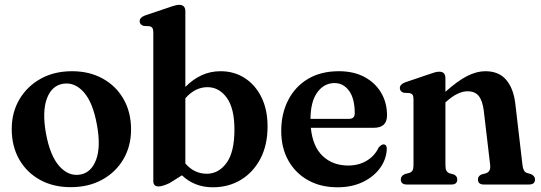

<svg xmlns="http://www.w3.org/2000/svg" viewBox="-20 -763 2236 794"><path d="M278 -468.5Q350 -468.5 405.2 -437.8Q460.5 -407 491.2 -352.8Q522 -298.5 522 -227.5Q522 -159 490.5 -105Q459 -51 402.8 -20Q346.5 11 272.5 11Q200 11 145 -19.5Q90 -50 59.2 -104.2Q28.5 -158.5 28.5 -229.5Q28.5 -298 60.2 -352Q92 -406 148 -437.2Q204 -468.5 278 -468.5ZM311.5 -41Q357.5 -49 377.5 -102.5Q397.5 -156 381 -246Q364.5 -339 326.5 -381.8Q288.5 -424.5 240 -416.5Q193.5 -408.5 173.8 -355.2Q154 -302 170 -211.5Q187 -119 225.2 -76Q263.5 -33 311.5 -41Z M746.5 -716V-403.5Q777.5 -435 813.8 -451.8Q850 -468.5 892 -468.5Q948.5 -468.5 992.5 -440Q1036.5 -411.5 1061.5 -360.2Q1086.5 -309 1086.5 -240.5Q1086.5 -163 1056.8 -106.5Q1027 -50 976 -19.2Q925 11.5 860.5 11.5Q784 11.5 732.5 -38L681.5 -6Q651.5 8 635.5 8Q614 8 614 -14.5V-629Q614 -641.5 610.2 -647Q606.5 -652.5 599 -654.5L573.5 -656Q557.5 -661.5 557.5 -675Q557.5 -690.5 579.5 -699L677.5 -732Q707.5 -743 721 -743Q746.5 -743 746.5 -716ZM838 -402.5Q786.5 -402.5 746.5 -356.5V-87Q783 -44.5 835 -44.5Q884 -44.5 916.8 -89.2Q949.5 -134 949.5 -227Q949.5 -315 917.8 -358.8Q886 -402.5 838 -402.5Z M1580.5 -286Q1580.5 -234.5 1525.5 -234.5H1265.5Q1273 -157 1314.5 -117.8Q1356 -78.5 1420 -78.5Q1464.5 -78.5 1497.5 -99Q1530.5 -119.5 1545.5 -152.5Q1557.5 -166 1566 -166Q1580 -165.5 1579.5 -146Q1577.5 -103.5 1551.5 -67.8Q1525.5 -32 1480.2 -10.2Q1435 11.5 1375.5 11.5Q1306 11.5 1253.8 -17.8Q1201.5 -47 1172.2 -99.5Q1143 -152 1143 -221.5Q1143 -293 1171.8 -349Q1200.5 -405 1253.8 -436.8Q1307 -468.5 1381.5 -468.5Q1442.5 -468.5 1487 -444.8Q1531.5 -421 1556 -379.8Q1580.5 -338.5 1580.5 -286ZM1363.5 -419.5Q1320.5 -419.5 1292.5 -381.5Q1264.5 -343.5 1264 -271.5H1423Q1447 -271.5 1447 -294.5Q1447 -355.5 1423.5 -387.5Q1400 -419.5 1363.5 -419.5Z M1822 -439.5V-383.5Q1872.5 -428.5 1911.8 -448.5Q1951 -468.5 1987 -468.5Q2043 -468.5 2073.2 -433Q2103.5 -397.5 2111 -334.5L2140.5 -82Q2143.5 -53 2158.5 -48L2176 -43Q2192.5 -35 2192.5 -21Q2192.5 0 2167.5 0H1980.5Q1956.5 0 1956.5 -21.5Q1956.5 -34.5 1971 -41.5L1990 -46.5Q1999 -50 2003.8 -57.5Q2008.5 -65 2007 -81L1980.5 -306Q1975.5 -346 1960 -365.8Q1944.5 -385.5 1913.5 -385.5Q1873.5 -385.5 1826.5 -343.5L1822 -339.5V-81Q1822 -64.5 1826 -57.2Q1830 -50 1838.5 -46.5L1857 -41.5Q1871 -34.5 1871 -21.5Q1871 0 1847.5 0H1662.5Q1637.5 0 1637.5 -21Q1637.5 -35.5 1654 -43L1673 -48Q1681.5 -51 1685.8 -58Q1690 -65 1690 -81V-352.5Q1690 -365.5 1686.2 -370.8Q1682.5 -376 1674.5 -378L1649 -379.5Q1633.5 -385 1633.5 -399Q1633.5 -414 1655.5 -422.5L1753 -455.5Q1768.5 -461 1778.2 -463.8Q1788 -466.5 1797 -466.5Q1822 -466.5 1822 -439.5Z"/></svg>

Font: Fraunces 72pt S050 SemiBold
Style: Regular
Weight: 600
Version: Version 1.000; ttfautohint (v1.8.3)